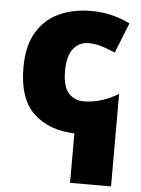

<svg xmlns="http://www.w3.org/2000/svg" viewBox="-56 -607 655 891"><g transform="rotate(5 272.0 -161.5)"><path d="M333 -563Q383.8 -563 429.4 -551.8Q475.1 -540.5 514.2 -521L458 -379.9Q423.8 -395 394.3 -404.1Q364.7 -413.1 333 -413.1Q289.6 -413.1 262.7 -378.9Q235.8 -344.7 235.8 -274.9Q235.8 -203.1 263.2 -172.6Q290.5 -142.1 334 -142.1Q375.5 -142.1 416.7 -155Q458 -168 495.1 -190.9V240.2H304.2V9.8Q184.1 5.9 113 -62Q42 -129.9 42 -273.9Q42 -374.5 79.8 -438.5Q117.7 -502.4 183.6 -532.7Q249.5 -563 333 -563Z"/></g></svg>

Font: Open Sans ExtraBold
Style: Regular
Weight: 800
Designer: Monotype Design Team
Foundry: Monotype Imaging Inc.
Version: Version 3.003; ttfautohint (v1.8.4)